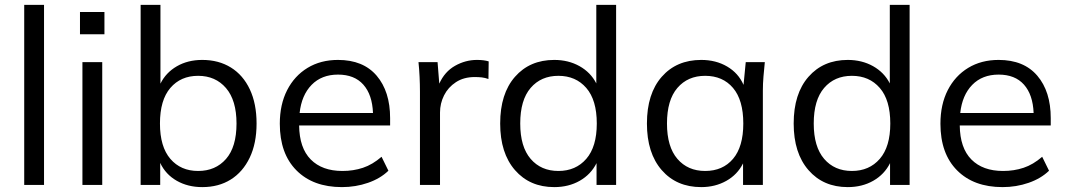

<svg xmlns="http://www.w3.org/2000/svg" viewBox="-20 -756 4361 785"><path d="M79 0V-736H160V0Z M307 -616V-707H407V-616ZM317 0V-502H398V0Z M807 9Q748 9 702.5 -17Q657 -43 635 -90V0H555V-736H636V-414Q658 -459 703 -485Q748 -511 807 -511Q874 -511 924 -480Q974 -449 1001.5 -390.5Q1029 -332 1029 -251Q1029 -170 1001 -111.5Q973 -53 923.5 -22Q874 9 807 9ZM790 -57Q861 -57 904 -106Q947 -155 947 -251Q947 -346 904 -396Q861 -446 790 -446Q719 -446 676.5 -396.5Q634 -347 634 -251Q634 -156 676.5 -106.5Q719 -57 790 -57Z M1378 9Q1260 9 1192 -59.5Q1124 -128 1124 -250Q1124 -329 1154 -387.5Q1184 -446 1237.5 -478.5Q1291 -511 1362 -511Q1465 -511 1520 -446.5Q1575 -382 1575 -273V-243H1203Q1204 -151 1250.5 -104Q1297 -57 1380 -57Q1425 -57 1464 -70Q1503 -83 1540 -115L1568 -58Q1535 -26 1484.5 -8.5Q1434 9 1378 9ZM1362 -451Q1295 -451 1254 -409Q1213 -367 1205 -294H1505Q1502 -369 1465.5 -410Q1429 -451 1362 -451Z M1697 0V-381Q1697 -411 1695.5 -442Q1694 -473 1691 -502H1769L1776 -414Q1798 -463 1840.5 -487Q1883 -511 1930 -511Q1959 -511 1978 -505L1977 -433Q1963 -438 1950 -439.5Q1937 -441 1921 -441Q1876 -441 1844 -420Q1812 -399 1795.5 -366Q1779 -333 1779 -296V0Z M2246 9Q2146 9 2085.5 -60.5Q2025 -130 2025 -251Q2025 -373 2085.5 -442Q2146 -511 2246 -511Q2304 -511 2349.5 -485.5Q2395 -460 2418 -415V-736H2499V0H2419V-89Q2396 -43 2350.5 -17Q2305 9 2246 9ZM2263 -57Q2334 -57 2377 -106.5Q2420 -156 2420 -251Q2420 -347 2377 -396.5Q2334 -446 2263 -446Q2192 -446 2149.5 -396.5Q2107 -347 2107 -251Q2107 -156 2149.5 -106.5Q2192 -57 2263 -57Z M2847 9Q2746 9 2685.5 -60.5Q2625 -130 2625 -251Q2625 -373 2685.5 -442Q2746 -511 2847 -511Q2907 -511 2953 -484Q2999 -457 3020 -409L3029 -502H3107Q3104 -473 3101.5 -443.5Q3099 -414 3099 -386V0H3018V-88Q2995 -42 2949.5 -16.5Q2904 9 2847 9ZM2863 -57Q2935 -57 2977 -106.5Q3019 -156 3019 -251Q3019 -347 2977 -396.5Q2935 -446 2863 -446Q2792 -446 2749.5 -396.5Q2707 -347 2707 -251Q2707 -156 2749.5 -106.5Q2792 -57 2863 -57Z M3446 9Q3346 9 3285.5 -60.5Q3225 -130 3225 -251Q3225 -373 3285.5 -442Q3346 -511 3446 -511Q3504 -511 3549.5 -485.5Q3595 -460 3618 -415V-736H3699V0H3619V-89Q3596 -43 3550.5 -17Q3505 9 3446 9ZM3463 -57Q3534 -57 3577 -106.5Q3620 -156 3620 -251Q3620 -347 3577 -396.5Q3534 -446 3463 -446Q3392 -446 3349.5 -396.5Q3307 -347 3307 -251Q3307 -156 3349.5 -106.5Q3392 -57 3463 -57Z M4079 9Q3961 9 3893 -59.5Q3825 -128 3825 -250Q3825 -329 3855 -387.5Q3885 -446 3938.5 -478.5Q3992 -511 4063 -511Q4166 -511 4221 -446.5Q4276 -382 4276 -273V-243H3904Q3905 -151 3951.5 -104Q3998 -57 4081 -57Q4126 -57 4165 -70Q4204 -83 4241 -115L4269 -58Q4236 -26 4185.5 -8.5Q4135 9 4079 9ZM4063 -451Q3996 -451 3955 -409Q3914 -367 3906 -294H4206Q4203 -369 4166.5 -410Q4130 -451 4063 -451Z"/></svg>

Font: Mulish
Style: Regular
Weight: 400
Designer: Vernon Adams
Foundry: Vernon Adams
Version: Version 3.603; ttfautohint (v1.8.3)